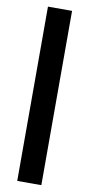

<svg xmlns="http://www.w3.org/2000/svg" viewBox="-101 -749 464 998"><g transform="rotate(10 131.0 -250.0)"><path d="M194.6 209.4H67.4V-710.5H194.6Z"/></g></svg>

Font: Anek Gurmukhi Medium
Style: Regular
Weight: 500
Designer: Sarang Kulkarni (Gurmukhi), Yesha Goshar (Latin)
Foundry: Ek Type
Version: Version 1.003